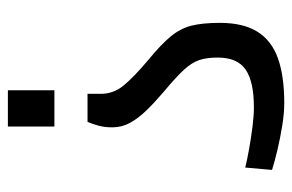

<svg xmlns="http://www.w3.org/2000/svg" viewBox="-147 -595 741 487"><g transform="rotate(90 223.5 -351.5)"><path d="M289 -203H218V-237Q218 -269 196.5 -295Q175 -321 131 -358Q92 -390 72 -414.5Q52 -439 45 -467Q38 -495 38 -539Q38 -598 60.5 -634Q83 -670 128 -686Q173 -702 241 -702Q267 -702 298 -697Q329 -692 359 -685Q389 -678 411 -671L405 -603Q385 -608 357 -613Q329 -618 301 -621.5Q273 -625 252 -625Q187 -625 156.5 -604Q126 -583 126 -533Q126 -505 132.5 -486Q139 -467 157.5 -447Q176 -427 212 -397Q239 -374 259.5 -353Q280 -332 291.5 -311Q303 -290 303 -266Q303 -246 298.5 -230Q294 -214 289 -203ZM301 -1H209V-119H301Z"/></g></svg>

Font: Cairo Play Medium
Style: Regular
Weight: 500
Version: Version 3.119